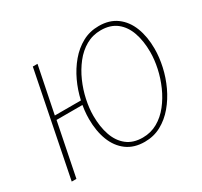

<svg xmlns="http://www.w3.org/2000/svg" viewBox="-142 -862 1119 1064"><g transform="rotate(-30 417.0 -330.0)"><path d="M40 0 172 -660H202L142 -364H328L324 -338H138L70 0ZM502 12Q434 12 388 -22Q342 -56 319 -115.5Q296 -175 296 -252Q296 -306 309 -364.5Q322 -423 347.5 -477.5Q373 -532 410 -576Q447 -620 494.5 -646Q542 -672 600 -672Q668 -672 714 -638Q760 -604 783 -544.5Q806 -485 806 -408Q806 -354 793 -295.5Q780 -237 754.5 -182.5Q729 -128 692 -84Q655 -40 607.5 -14Q560 12 502 12ZM504 -14Q556 -14 599 -38.5Q642 -63 675 -105Q708 -147 730.5 -198Q753 -249 764.5 -302.5Q776 -356 776 -404Q776 -475 757 -529.5Q738 -584 698.5 -615Q659 -646 598 -646Q546 -646 503 -621.5Q460 -597 427 -555Q394 -513 371.5 -462Q349 -411 337.5 -357.5Q326 -304 326 -256Q326 -185 345 -130.5Q364 -76 403.5 -45Q443 -14 504 -14Z"/></g></svg>

Font: Source Sans 3
Style: Italic
Weight: 200
Italic angle: -11°
Designer: Paul D. Hunt
Foundry: Adobe
Version: Version 3.046;hotconv 1.0.118;makeotfexe 2.5.65603